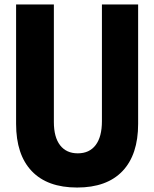

<svg xmlns="http://www.w3.org/2000/svg" viewBox="-20 -820 690 859"><path d="M52 -800H221V-274Q221 -206 249 -170Q277 -134 328 -134Q380 -134 408 -171Q436 -208 436 -278V-800H598V-266Q598 -128 528 -54.5Q458 19 325 19Q192 19 122 -54.5Q52 -128 52 -266Z"/></svg>

Font: Martian Mono SemiCondensed
Style: Bold
Weight: 700
Width: 4
Designer: Roman Shamin
Foundry: Evil Martians
Version: Version 1.000